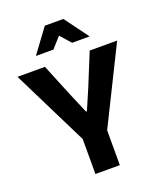

<svg xmlns="http://www.w3.org/2000/svg" viewBox="-171 -1074 996 1183"><g transform="rotate(-20 327.0 -483.0)"><path d="M248.5 -226.5 0.5 -727H180.5L269 -511L324 -381.5H330L385.5 -510.5L474 -727H654L406 -226.5ZM247 0V-322.5H407V0ZM151 -809 266.5 -965.5H388L503.5 -809H388.5L327.5 -878L266 -809Z"/></g></svg>

Font: Spline Sans
Style: Regular
Weight: 400
Designer: Eben Sorkin, Mirko Velimirovic
Foundry: Sorkin Type
Version: Version 1.001